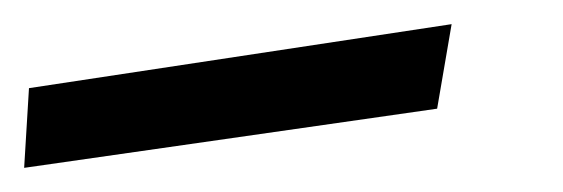

<svg xmlns="http://www.w3.org/2000/svg" viewBox="-88 -306 466 159"><path d="M274 -216 286 -286 -64 -233 -68 -167Z"/></svg>

Font: Gamestation Warped
Style: Italic
Weight: 400
Designer: Jonas Hecksher
Foundry: Jonas Hecksher, Playtypeª, e-types AS
Version: Version 1.003